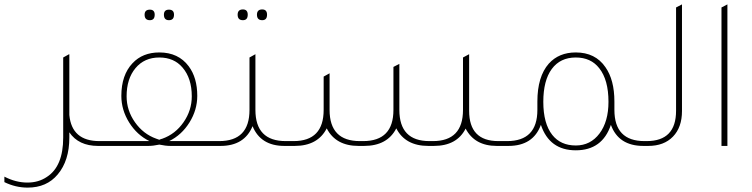

<svg xmlns="http://www.w3.org/2000/svg" viewBox="-127 -665 3425 875"><path d="M326 -22H337V0H320Q231 0 189 -62V-38Q189 67 136 130Q86 190 -1 190Q-56 190 -107 165V140Q-55 167 -2 167Q49 167 87 141Q161 93 161 -38V-403L188 -418V-417L189 -418V-141Q200 -22 326 -22Z M556 -573Q532 -573 532 -598Q532 -621 556 -621Q578 -621 578 -598Q578 -573 556 -573ZM643 -573Q620 -573 620 -598Q620 -621 643 -621Q666 -621 666 -598Q666 -573 643 -573ZM648 -22H881V0H649Q628 0 599 -6Q571 0 549 0H317V-22H549H554Q497 -50 461.5 -107Q426 -164 426 -228Q426 -323 477 -377Q523 -426 599 -426Q686 -426 733 -363Q772 -311 772 -228Q772 -164 736.5 -107Q701 -50 644 -22ZM585 -33 599 -28Q601 -29 606 -31Q611 -32 613 -33Q672 -54 709.5 -108Q747 -162 747 -226Q747 -308 705 -357Q666 -403 599 -403Q531 -403 490.5 -354.5Q450 -306 450 -226Q450 -162 488 -108Q526 -54 585 -33Z M980 -573Q956 -573 956 -598Q956 -622 980 -622Q1002 -622 1002 -598Q1002 -573 980 -573ZM1068 -573Q1044 -573 1044 -598Q1044 -622 1068 -622Q1090 -622 1090 -598Q1090 -573 1068 -573ZM1175 -22H1186V0H1169Q1061 0 1024 -90Q987 0 878 0H861V-22H872Q1010 -22 1010 -164V-403L1037 -418V-164Q1037 -22 1175 -22Z M1166 0V-22H1211Q1348 -22 1348 -164V-316L1375 -331V-164Q1375 -22 1513 -22H1528Q1666 -22 1666 -164V-360L1693 -374V-164Q1693 -22 1830 -22H1846Q1983 -22 1983 -164V-403L2011 -418V-160Q2011 -22 2144 -22H2193V0H2137Q2036 0 1995 -79Q1955 0 1850 0H1825Q1720 0 1679 -80Q1638 0 1532 0H1507Q1403 0 1362 -80Q1321 0 1216 0Z M2810 -22H2822V0H2805Q2692 0 2657 -96Q2618 20 2497 20Q2377 20 2338 -96Q2303 0 2190 0H2173V-22H2184Q2322 -22 2322 -164V-202Q2322 -316 2374 -375Q2420 -426 2497 -426Q2586 -426 2632 -359Q2673 -301 2673 -202V-164Q2673 -22 2810 -22ZM2497 -2Q2564 -2 2605 -56.5Q2646 -111 2646 -201Q2646 -301 2604 -354Q2566 -403 2497 -403Q2426 -403 2387.5 -350.5Q2349 -298 2349 -201Q2349 -102 2390 -50Q2428 -2 2497 -2Z M2802 0V-22H2820Q2954 -22 2954 -160V-631L2981 -645V-159Q2981 -85 2940 -42.5Q2899 0 2827 0Z M3161 0V-631L3188 -645V0Z"/></svg>

Font: Tajawal ExtraLight
Style: Regular
Weight: 275
Designer: Boutros Fonts
Foundry: Created by Boutros International 2017
Version: Version 1.700